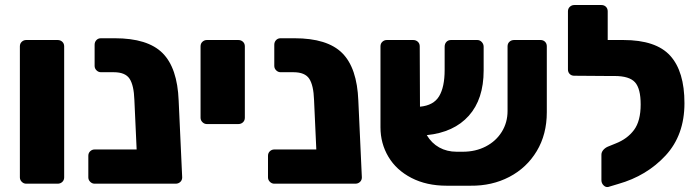

<svg xmlns="http://www.w3.org/2000/svg" viewBox="-20 -730 2779 763"><path d="M59 -25V-546Q59 -557 66.5 -564Q74 -571 84 -571H209Q220 -571 227.5 -564Q235 -557 235 -546V-25Q235 -14 227.5 -7Q220 0 209 0H84Q74 0 66.5 -7.5Q59 -15 59 -25Z M704 -25Q704 -14 696.5 -7Q689 0 678 0H553H356Q346 0 338.5 -7.5Q331 -15 331 -25V-111Q331 -122 338.5 -129Q346 -136 356 -136H523L514 -333Q512 -391 495 -417Q478 -443 432 -443H381Q371 -443 363.5 -450.5Q356 -458 356 -468V-552Q356 -563 363 -570.5Q370 -578 381 -578H436Q567 -578 626 -519Q685 -460 690 -330Z M777 -262V-546Q777 -557 784.5 -564Q792 -571 802 -571H927Q938 -571 945.5 -564Q953 -557 953 -546V-262Q953 -251 945.5 -244Q938 -237 927 -237H802Q792 -237 784.5 -244.5Q777 -252 777 -262Z M1418 -25Q1418 -14 1410.5 -7Q1403 0 1392 0H1267H1070Q1060 0 1052.5 -7.5Q1045 -15 1045 -25V-111Q1045 -122 1052.5 -129Q1060 -136 1070 -136H1237L1228 -333Q1226 -391 1209 -417Q1192 -443 1146 -443H1095Q1085 -443 1077.5 -450.5Q1070 -458 1070 -468V-552Q1070 -563 1077 -570.5Q1084 -578 1095 -578H1150Q1281 -578 1340 -519Q1399 -460 1404 -330Z M2153 -546V-284Q2153 -196 2113 -129.5Q2073 -63 2004 -27Q1935 9 1850 8H1755Q1675 8 1615 -23Q1555 -54 1523.5 -107Q1492 -160 1492 -224V-546Q1492 -557 1499.5 -564Q1507 -571 1517 -571H1622Q1633 -571 1640.5 -564Q1648 -557 1648 -546L1649 -306Q1703 -311 1725 -347.5Q1747 -384 1747 -452V-544Q1747 -556 1754 -563.5Q1761 -571 1772 -571H1877Q1887 -571 1894.5 -563Q1902 -555 1902 -544V-450Q1902 -336 1843 -270Q1784 -204 1676 -193Q1695 -161 1725.5 -144Q1756 -127 1795 -127H1819Q1870 -127 1910.5 -148Q1951 -169 1974 -206Q1997 -243 1997 -289V-546Q1997 -557 2004.5 -564Q2012 -571 2023 -571H2128Q2139 -571 2146 -564Q2153 -557 2153 -546Z M2700 -320Q2700 -193 2625 -112Q2550 -31 2437 1L2397 13Q2387 15 2378.5 6.5Q2370 -2 2370 -14V-115Q2370 -125 2377 -133.5Q2384 -142 2395 -147L2427 -160Q2473 -178 2499.5 -213.5Q2526 -249 2526 -315Q2526 -378 2503.5 -403Q2481 -428 2422 -428H2399H2396L2262 -429Q2251 -429 2244 -436Q2237 -443 2237 -454V-685Q2237 -696 2244.5 -703Q2252 -710 2262 -710H2370Q2381 -710 2388 -703Q2395 -696 2395 -685V-571H2437H2457Q2587 -571 2643.5 -508.5Q2700 -446 2700 -320Z"/></svg>

Font: Rubik
Style: Regular
Weight: 700
Designer: Hubert & Fischer
Foundry: Hubert & Fischer
Version: Version 1.100